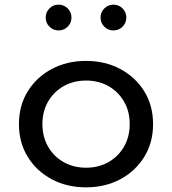

<svg xmlns="http://www.w3.org/2000/svg" viewBox="-20 -790 740 826"><path d="M350 16Q268.5 16 203.2 -18.5Q138 -53 99.8 -114.5Q61.5 -176 61.5 -256Q61.5 -336.5 99.8 -397.8Q138 -459 203.2 -493.5Q268.5 -528 350 -528Q431.5 -528 496.8 -493.5Q562 -459 600.2 -397.8Q638.5 -336.5 638.5 -256Q638.5 -176 600.2 -114.5Q562 -53 496.8 -18.5Q431.5 16 350 16ZM350.5 -68.5Q404 -68.5 446.5 -92.5Q489 -116.5 513.5 -159Q538 -201.5 538 -256Q538 -311 513.5 -353.2Q489 -395.5 446.5 -419.5Q404 -443.5 350.5 -443.5Q296.5 -443.5 254 -419.5Q211.5 -395.5 187 -353.2Q162.5 -311 162.5 -256Q162.5 -201.5 187 -159Q211.5 -116.5 254 -92.5Q296.5 -68.5 350.5 -68.5ZM468 -659Q445 -659 428.8 -675.2Q412.5 -691.5 412.5 -714.5Q412.5 -737.5 428.8 -753.8Q445 -770 468 -770Q491 -770 507.2 -753.8Q523.5 -737.5 523.5 -714.5Q523.5 -691.5 507.2 -675.2Q491 -659 468 -659ZM232 -659Q209 -659 192.8 -675.2Q176.5 -691.5 176.5 -714.5Q176.5 -737.5 192.8 -753.8Q209 -770 232 -770Q255 -770 271.2 -753.8Q287.5 -737.5 287.5 -714.5Q287.5 -691.5 271.2 -675.2Q255 -659 232 -659Z"/></svg>

Font: Spartan Thin Medium
Style: Regular
Weight: 500
Version: Version 1.004